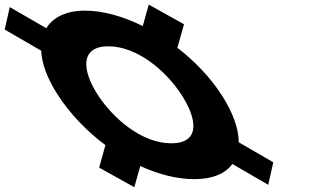

<svg xmlns="http://www.w3.org/2000/svg" viewBox="-416 -821 1331 828"><path d="M762.6 -121.1 613.7 -207.4C613.3 -265.3 589 -335.5 539.3 -412.2C490.2 -488.1 423.4 -557.5 349 -614.9L377.5 -716.4L225.6 -801.1L199.7 -708.6C114.6 -750.7 28 -775.1 -48.5 -775.1C-129.8 -775.1 -187.1 -747.1 -216.4 -699.3L-373.9 -790.5L-395.7 -693.5L-238.5 -602.4C-235.7 -547.5 -212.7 -482.6 -167 -412.2C-113.8 -330 -41.9 -255.2 38.6 -195.1L11.5 -98.2L163.3 -13.6L188.9 -105.1C267.2 -69 347.4 -48.4 422.2 -48.4C500.5 -48.4 555.7 -72.4 586.1 -113.8L740.7 -24.1ZM5.5 -412.2C-62.2 -516.7 -72.1 -621.3 51.1 -621.3C175.2 -621.3 299.1 -516.7 366.8 -412.2C434.5 -307.6 449.5 -203.1 322 -203.1C195.4 -203.1 71.6 -310.2 5.5 -412.2Z"/></svg>

Font: Hussar
Style: BdOpOblSeven
Weight: 700
Foundry: Cannot Into Space Fonts
Version: Version 2.00